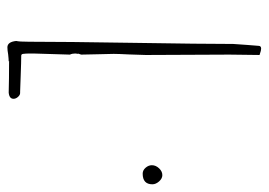

<svg xmlns="http://www.w3.org/2000/svg" viewBox="-120 -568 702 501"><g transform="rotate(90 230.5 -318.0)"><path d="M222.2 9.8Q238.3 8.3 238.3 -2.9Q238.3 -8.8 233.4 -14.4Q228.5 -20 223.1 -20H220.2L177.7 -21.5Q140.6 -22.9 126 -22.9Q121.6 -22.9 121.1 -27.8Q120.1 -33.7 120.1 -47.9V-54.2L123 -149.9Q120.1 -155.8 120.1 -164.1Q120.1 -166.5 120.6 -168Q121.1 -169.4 121.1 -171.9L120.1 -170.9L123 -179.2L122.1 -221.7L121.1 -264.2Q121.1 -275.4 122.6 -305.2L124 -348.1Q124 -408.7 123.5 -457Q123 -505.4 123 -565.9Q123 -587.9 123.5 -605.5Q124 -623 124 -645Q124 -644.5 121.6 -645.5Q112.3 -648.9 107.4 -648.9Q100.1 -648.9 100.1 -642.1L97.7 -611.8Q95.2 -580.1 95.2 -576.2Q95.2 -496.1 92.3 -315.9Q89.4 -135.3 89.4 -43Q89.4 -18.1 87.4 -9.8Q89.8 13.2 104 13.2Q111.3 13.2 122.6 11.2Q135.3 9.8 141.1 9.8L139.2 8.8Q188 8.8 222.2 9.8ZM433.6 -339.8Q461.4 -339.8 461.4 -365.2Q461.4 -374 453.9 -382.6Q446.3 -391.1 437.5 -391.1Q427.7 -391.1 419.7 -382.6Q411.6 -374 411.6 -363.8Q411.6 -355 418.2 -347.4Q424.8 -339.8 433.6 -339.8Z"/></g></svg>

Font: Amatica SC
Style: Regular
Weight: 400
Designer: Vernon Adams, Ben Nathan
Foundry: newtypography
Version: Version 2.001